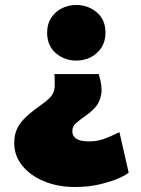

<svg xmlns="http://www.w3.org/2000/svg" viewBox="-20 -555 566 770"><path d="M281 195Q213 195 157.8 172.5Q102.5 150 69.8 110Q37 70 37 18Q37 -14.5 49 -39.5Q61 -64.5 86.2 -87.8Q111.5 -111 151 -139Q176.5 -157 187.2 -172Q198 -187 199.2 -206.5Q200.5 -226 198 -258H376Q391 -209.5 386.2 -178.8Q381.5 -148 365.2 -128.5Q349 -109 329 -95Q297 -72.5 283.5 -59.8Q270 -47 270 -29Q270 -9 286 1.5Q302 12 337 12Q370 12 397.2 2Q424.5 -8 459 -25L496 137Q488.5 145.5 457.8 159.2Q427 173 381 184Q335 195 281 195ZM286 -312Q239 -312 204 -341.8Q169 -371.5 169 -424Q169 -458.5 185 -483.2Q201 -508 227.8 -521.5Q254.5 -535 286 -535Q333.5 -535 368.2 -505.5Q403 -476 403 -424Q403 -389 386.8 -364Q370.5 -339 344 -325.5Q317.5 -312 286 -312Z"/></svg>

Font: Geologica Cursive Black
Style: Regular
Weight: 900
Designer: Sindre Bremnes, Frode Helland
Foundry: Monokrom Skriftforlag AS
Version: Version 1.010;gftools[0.9.28]